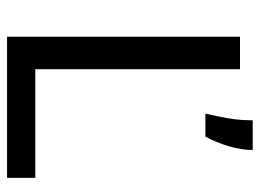

<svg xmlns="http://www.w3.org/2000/svg" viewBox="-116 -620 736 544"><g transform="rotate(90 252.0 -348.0)"><path d="M84 0V-660H176V0ZM114 0V-80H484V0ZM302 -562Q310 -597 314.5 -623Q319 -649 320 -667.5Q321 -686 321 -696H405Q405 -665 394.5 -629Q384 -593 367 -562Z"/></g></svg>

Font: Bricolage Grotesque 18pt
Style: Regular
Weight: 400
Version: Version 1.001;gftools[0.9.33.dev8+g029e19f]